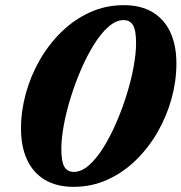

<svg xmlns="http://www.w3.org/2000/svg" viewBox="-20 -710 704 745"><path d="M218 -132.5Q218 -82.5 229.8 -62.8Q241.5 -43 266.5 -43Q295.5 -43 324.8 -68.5Q354 -94 381 -137.2Q408 -180.5 431 -233.5Q454 -286.5 471.5 -342.8Q489 -399 498.5 -451Q508 -503 508 -542.5Q508 -592.5 496.2 -612.2Q484.5 -632 459.5 -632Q430.5 -632 401.2 -606.5Q372 -581 345 -537.8Q318 -494.5 295 -441.5Q272 -388.5 254.5 -332.2Q237 -276 227.5 -224Q218 -172 218 -132.5ZM460.5 -690Q526 -690 571.5 -663Q617 -636 640.8 -585.2Q664.5 -534.5 664.5 -464Q664.5 -396 645.8 -327.8Q627 -259.5 591.8 -198Q556.5 -136.5 507.2 -88.5Q458 -40.5 397 -12.8Q336 15 265.5 15Q200 15 154.5 -12Q109 -39 85.2 -89.8Q61.5 -140.5 61.5 -211Q61.5 -279 80.2 -347.2Q99 -415.5 134.2 -477Q169.5 -538.5 218.8 -586.5Q268 -634.5 329 -662.2Q390 -690 460.5 -690Z"/></svg>

Font: Newsreader 24pt ExtraBold
Style: Italic
Weight: 800
Italic angle: -17°
Designer: Hugues Gentile
Foundry: Production Type
Version: Version 1.003